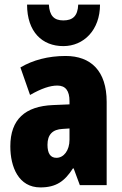

<svg xmlns="http://www.w3.org/2000/svg" viewBox="-20 -807 534 837"><path d="M416 -787H321C319 -736 296 -718 256 -718C215 -718 196 -739 193 -787H98C98 -668 164 -606 256 -606C345 -606 416 -676 416 -787ZM266 -563C190 -563 123 -545 69 -513L111 -393C160 -421 198 -434 230 -434C266 -434 283 -411 283 -366V-352L211 -349C90 -344 25 -287 25 -169C25 -79 61 10 156 10C225 10 262 -17 298 -73H301L328 0H445V-363C445 -498 376 -563 266 -563ZM253 -245 283 -247V-198C283 -151 258 -119 226 -119C200 -119 187 -138 187 -176C187 -220 209 -243 253 -245Z"/></svg>

Font: Noto Sans Thai ExtCond Blk
Style: Regular
Weight: 900
Width: 2
Designer: Monotype Design Team
Foundry: Monotype Imaging Inc.
Version: Version 2.002